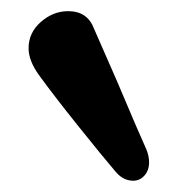

<svg xmlns="http://www.w3.org/2000/svg" viewBox="-20 -855 337 344"><path d="M242.2 -587.4Q247.1 -575.7 247.1 -564Q247.1 -549.8 238.8 -540.5Q230.5 -531.2 218.8 -531.2Q199.7 -531.2 185.5 -549.3Q164.6 -573.7 119.6 -629.9Q74.7 -686 49.3 -721.2Q31.2 -746.6 31.2 -768.6Q31.2 -796.4 53.2 -815.7Q75.2 -835 102.1 -835Q136.7 -835 148.4 -803.7Q161.1 -774.9 189.9 -709Q229.5 -615.2 242.2 -587.4Z"/></svg>

Font: iCiel Pacifico
Style: Regular
Weight: 400
Designer: Vernon Adams
Foundry: Vernon Adams
Version: Version 1.00 September 26, 2014, initial release